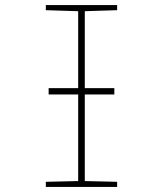

<svg xmlns="http://www.w3.org/2000/svg" viewBox="-20 -734 640 754"><path d="M313 -690V-388H429V-363H313V-23L440 -20V0H160V-20L287 -23V-363H171V-388H287V-690L160 -694V-714H440V-694Z"/></svg>

Font: Noto Sans Mono UI Thin
Style: Regular
Weight: 250
Monospace: yes
Designer: Monotype Design team
Foundry: Monotype Imaging Inc.
Version: Version 1.000